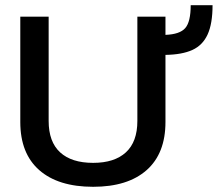

<svg xmlns="http://www.w3.org/2000/svg" viewBox="-20 -708 861 738"><path d="M58 -239V-644H167V-243Q167 -163 211 -122.5Q255 -82 338 -82Q420 -82 464 -122.5Q508 -163 508 -243V-644H616V-574Q671 -576 692 -600Q713 -624 713 -688H797Q797 -617 778 -575.5Q759 -534 719.5 -516Q680 -498 616 -497V-239Q616 -118 543.5 -54Q471 10 338 10Q204 10 131 -54Q58 -118 58 -239Z"/></svg>

Font: Kanit
Style: Regular
Weight: 400
Designer: Katatrad Team
Foundry: Cadson Demak
Version: Version 1.001